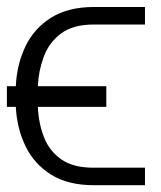

<svg xmlns="http://www.w3.org/2000/svg" viewBox="-20 -543 467 557"><path d="M252.5 -56.5H400.6V-5.7H252.5Q177.2 -5.7 128.2 -36.4Q79.2 -67.1 54.2 -118.6Q29.1 -170.1 25.9 -233H0V-293H25.9Q28.8 -356.2 53.8 -408.4Q78.8 -460.6 128.2 -491.7Q177.6 -522.7 252.5 -522.7H400.6V-471.9H252.5Q191.4 -471.9 156.6 -445.5Q121.8 -419 106.7 -377.8Q91.6 -336.6 89.8 -293H288.4V-233H89.8Q92 -184.7 107.8 -144.5Q123.6 -104.4 158.4 -80.3Q193.2 -56.1 252.5 -56.5Z"/></svg>

Font: Inter Extra Light BETA
Style: Regular
Weight: 200
Designer: Rasmus Andersson
Foundry: rsms
Version: Version 3.011;git-f93a4a705